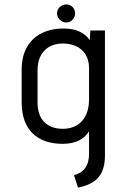

<svg xmlns="http://www.w3.org/2000/svg" viewBox="-20 -639 530 869"><path d="M280 -537C302 -537 320 -557 320 -579C320 -601 302 -619 280 -619C258 -619 238 -601 238 -579C238 -557 258 -537 280 -537ZM333 210C421 193 455 147 455 64V-501H389L386 -457C363 -493 320 -510 268 -510C154 -510 78 -444 78 -325V-176C78 -51 149 12 264 12C323 12 362 -10 383 -45V58C383 111 359 142 315 154ZM383 -190C383 -100 333 -56 264 -56C193 -56 150 -98 150 -174V-320C150 -407 204 -442 264 -442C329 -442 383 -407 383 -330Z"/></svg>

Font: Advent Pro
Style: Medium
Weight: 500
Designer: Andreas Kalpakidis
Foundry: Andreas Kalpakidis
Version: Version 2.002 2008